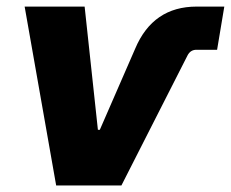

<svg xmlns="http://www.w3.org/2000/svg" viewBox="-20 -566 705 586"><path d="M151.4 0 55.2 -545.9H238.3L278.8 -169.9H284.7L392.6 -417.5Q446.8 -545.9 580.1 -545.9H664.6L642.6 -414.1H579.6Q561 -414.1 552.2 -396.5L350.6 0Z"/></svg>

Font: Inter Extra Bold
Style: Italic
Weight: 800
Italic angle: -9.39999°
Designer: Rasmus Andersson
Foundry: rsms
Version: Version 4.000;git-3c8e0fc